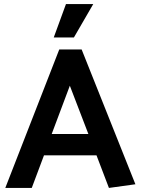

<svg xmlns="http://www.w3.org/2000/svg" viewBox="-20 -923 691 943"><path d="M304 -903H438L343 -739H244ZM323 -502 234 -265H414ZM381 -680 645 -18 515 0 454 -160H196L136 0H6L271 -680Z"/></svg>

Font: Palanquin Dark
Style: Regular
Weight: 400
Designer: Pria Ravichandran
Version: Version 1.001